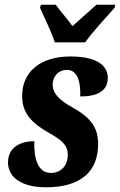

<svg xmlns="http://www.w3.org/2000/svg" viewBox="-20 -786 510 816"><path d="M213 -606H342C375 -653 434 -715 467 -753L470 -766H390C367 -745 318 -702 288 -675C269 -702 232 -744 217 -766H154L150 -753C167 -715 200 -647 213 -606ZM175 10C326 10 397 -59 397 -174C397 -242 368 -285 287 -330C234 -359 201 -390 204 -432C207 -463 228 -489 265 -489C313 -489 323 -429 321 -376C394 -376 438 -399 438 -455C438 -503 399 -546 279 -546C153 -546 74 -482 74 -378C74 -306 114 -263 187 -222C239 -192 268 -172 268 -128C268 -81 239 -51 195 -51C141 -51 123 -114 126 -186C69 -186 14 -161 14 -96C14 -29 77 10 175 10Z"/></svg>

Font: Noto Serif Condensed Extra
Style: Italic
Weight: 800
Width: 3
Italic angle: -12°
Designer: Monotype Design Team
Foundry: Monotype Imaging Inc.
Version: Version 1.901